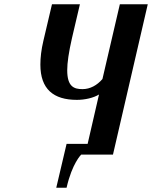

<svg xmlns="http://www.w3.org/2000/svg" viewBox="-20 -720 708 894"><path d="M668 -700H538L457 -352C432 -323 400 -305 364 -305C325 -305 293 -316 293 -393C293 -428 300 -476 315 -542L352 -700H222L182 -530C172 -488 168 -451 168 -419C168 -305 229 -255 338 -255C375 -255 415 -264 441 -280L388 -50H290L242 154H290C316 40 358 0 358 0H506Z"/></svg>

Font: Pfennig
Style: BoldItalic
Weight: 700
Italic angle: -13°
Version: Version 20100423